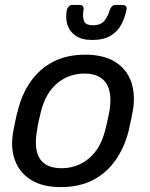

<svg xmlns="http://www.w3.org/2000/svg" viewBox="-20 -753 612 783"><path d="M227 10Q154 10 107 -19Q60 -48 41 -99.5Q22 -151 34 -217Q37 -233 42.5 -260Q48 -287 53 -303Q69 -369 105 -420.5Q141 -472 196.5 -501Q252 -530 328 -530Q402 -530 449 -501Q496 -472 514.5 -420.5Q533 -369 522 -303Q519 -287 513.5 -260Q508 -233 504 -217Q487 -151 451 -99.5Q415 -48 359.5 -19Q304 10 227 10ZM231 -67Q294 -67 342 -106.5Q390 -146 409 -222Q413 -237 418 -260Q423 -283 426 -298Q439 -374 413 -413.5Q387 -453 324 -453Q261 -453 213.5 -413.5Q166 -374 147 -298Q143 -283 138 -260Q133 -237 131 -222Q104 -67 231 -67ZM356 -590Q313 -590 288 -607.5Q263 -625 254.5 -653.5Q246 -682 253 -714Q255 -721 261 -727Q267 -733 276 -733H306Q315 -733 318.5 -727Q322 -721 321 -714Q316 -690 321.5 -670Q327 -650 359 -650Q392 -650 407 -670Q422 -690 428 -714Q431 -721 436.5 -727Q442 -733 451 -733H481Q490 -733 494 -727Q498 -721 496 -714Q490 -682 475 -653.5Q460 -625 431.5 -607.5Q403 -590 356 -590Z"/></svg>

Font: Lubike
Style: Italic
Weight: 400
Italic angle: -12°
Foundry: Honoka55
Version: Version 1.000;July 22, 2022;FontCreator 14.0.0.2862 64-bit